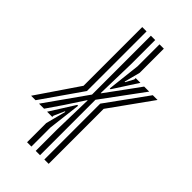

<svg xmlns="http://www.w3.org/2000/svg" viewBox="-245 -872 943 943"><g transform="rotate(45 227.0 -400.0)"><path d="M207.5 0V-150.2L212.5 -355.5H210.5L146.2 -257.5L90 -175.5H55L207.5 -391.2V-800H237.5V-631.2L232.5 -426.8H234.5L310.2 -530.2L360.8 -600H395.8L237.5 -385V0ZM147.5 0V-133L175 -238.5H171.2L147 -183.8V-175.5H111L192 -304H198.2L177.5 -132V0ZM267.5 0V-388.2L420.8 -600H453.8L297.5 -382V0ZM0 -175.5 147.5 -392.2V-800H177.5V-385.8L31 -175.5ZM247.8 -474 267.5 -647.8V-800H297.5V-631.8L275.8 -549.2H279.5L301.8 -590.8V-600H334.8L253.5 -474Z"/></g></svg>

Font: Big Shoulders Inline Display Thin Black
Style: Regular
Weight: 900
Version: Version 2.002